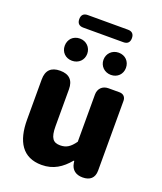

<svg xmlns="http://www.w3.org/2000/svg" viewBox="-170 -1056 995 1179"><g transform="rotate(20 327.0 -467.0)"><path d="M583 -284V-528C583 -553 567 -569 542 -569H494H470C431 -569 405 -543 405 -504V-196C375 -154 350 -138 310 -138C265 -138 244 -161 244 -239V-480C244 -539 214 -569 155 -569C96 -569 66 -539 66 -480V-217C66 -75 119 14 244 14C321 14 374 -22 421 -78H425L427 -64C434 -21 464 0 507 0C555 0 583 -24 583 -72ZM148 -775C136 -762 128 -744 128 -723C128 -682 158 -651 201 -651C244 -651 275 -682 275 -723C275 -744 267 -762 254 -775C241 -788 223 -796 201 -796C180 -796 161 -788 148 -775ZM328 -948H197C170 -948 156 -934 156 -907C156 -880 170 -866 197 -866H328H459C486 -866 500 -880 500 -907C500 -934 486 -948 459 -948ZM402 -672C415 -659 434 -651 455 -651C498 -651 528 -682 528 -723C528 -765 498 -796 455 -796C434 -796 415 -788 402 -775C389 -762 381 -744 381 -723C381 -703 389 -685 402 -672Z"/></g></svg>

Font: GenSenRounded2 TW H
Style: Regular
Weight: 900
Version: Version 2.100;PS 2.1;hotconv 16.6.51;makeotf.lib2.5.65220 DE